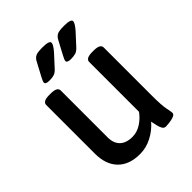

<svg xmlns="http://www.w3.org/2000/svg" viewBox="-203 -837 963 963"><g transform="rotate(-45 278.5 -355.5)"><path d="M168 -575Q141 -575 141 -588Q141 -593 144 -599.5Q147 -606 152 -616L192 -691Q200 -705 212.5 -711.5Q225 -718 261 -718Q310 -718 310 -702Q310 -689 286 -661L231 -601Q216 -584 202.5 -579.5Q189 -575 168 -575ZM321 -575Q294 -575 294 -588Q294 -593 297 -599.5Q300 -606 305 -616L345 -691Q353 -705 365.5 -711.5Q378 -718 414 -718Q463 -718 463 -702Q463 -689 439 -661L384 -601Q369 -584 355.5 -579.5Q342 -575 321 -575ZM229 7Q153 7 111.5 -35.5Q70 -78 70 -155V-500Q70 -525 116 -525H127Q173 -525 173 -500V-167Q173 -126 196 -103.5Q219 -81 263 -81Q296 -81 325.5 -100Q355 -119 375 -147V-500Q375 -525 421 -525H432Q478 -525 478 -500V-156Q478 -90 484 -61Q490 -32 490 -25Q490 -14 475.5 -8.5Q461 -3 444 -1Q427 1 419 1Q406 1 399.5 -10.5Q393 -22 389.5 -38.5Q386 -55 383 -69Q354 -35 313.5 -14Q273 7 229 7Z"/></g></svg>

Font: Asap Medium
Style: Regular
Weight: 500
Designer: Pablo Cosgaya
Foundry: Omnibus-Type
Version: Version 3.001; ttfautohint (v1.8.3)